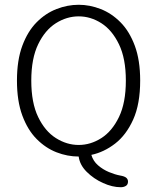

<svg xmlns="http://www.w3.org/2000/svg" viewBox="-20 -645 659 804"><path d="M485.5 139Q450.5 139 411.2 121.2Q372 103.5 343 74.5Q314 45.5 309.5 10.5Q262.5 10.5 216.8 -7.2Q171 -25 133.5 -62.8Q96 -100.5 73.5 -161.2Q51 -222 51 -307.5Q51 -393 73.5 -453.5Q96 -514 133.5 -551.8Q171 -589.5 216.8 -607.2Q262.5 -625 309.5 -625Q356 -625 401.5 -607.2Q447 -589.5 484.5 -551.8Q522 -514 544.5 -453.5Q567 -393 567 -307.5Q567 -209.5 537.8 -144.5Q508.5 -79.5 461.8 -43.5Q415 -7.5 362.5 3.5Q370 29.5 390.5 47.2Q411 65 436.2 75.5Q461.5 86 483 90Q501 93 508.5 99.2Q516 105.5 516 115.5Q516 128 507 133.5Q498 139 485.5 139ZM111 -307.5Q111 -214.5 139.8 -155Q168.5 -95.5 214 -66.8Q259.5 -38 309.5 -38Q359.5 -38 404.5 -66.8Q449.5 -95.5 478.2 -155Q507 -214.5 507 -307.5Q507 -400 478.2 -459.5Q449.5 -519 404.5 -547.8Q359.5 -576.5 309.5 -576.5Q259.5 -576.5 214 -547.8Q168.5 -519 139.8 -459.5Q111 -400 111 -307.5Z"/></svg>

Font: Sono Monospace Light
Style: Regular
Weight: 300
Version: Version 2.112